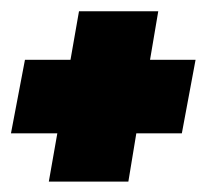

<svg xmlns="http://www.w3.org/2000/svg" viewBox="-50 -416 376 350"><path d="M54.5 -173H-30L-4.5 -307H78.5L94 -395.5H238.5L223.5 -307H306.5L281.5 -173H198.5L184 -85H39Z"/></svg>

Font: Rudi
Style: Regular
Weight: 400
Italic angle: -10°
Designer: Tyler Finck
Foundry: Etcetera Type Company
Version: Version 1.111; ttfautohint (v1.8.4)